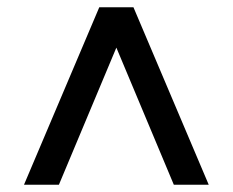

<svg xmlns="http://www.w3.org/2000/svg" viewBox="-20 -648 640 528"><path d="M46 -140 253 -628H347L554 -140H458L300 -517L142 -140Z"/></svg>

Font: Nunito Sans
Style: Bold
Weight: 700
Designer: Vernon Adams
Foundry: Vernon Adams
Version: Version 3.101; ttfautohint (v1.8.4.7-5d5b);gftools[0.9.27]